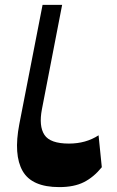

<svg xmlns="http://www.w3.org/2000/svg" viewBox="-20 -750 479 784"><path d="M222 14Q110 14 72.4 -51.7Q34.8 -117.5 58.8 -242.7L153.8 -730H233.7L151.2 -304Q138 -235 161.4 -199.4Q184.7 -163.7 261.5 -163.7Q330.7 -163.7 382.5 -197.5L395.7 -67.2Q362.7 -26.5 322.7 -6.3Q282.7 14 222 14Z"/></svg>

Font: Savate ExtraLight
Style: Italic
Weight: 200
Italic angle: -11°
Designer: Max Esnée
Foundry: Plomb Type
Version: Version 2.000